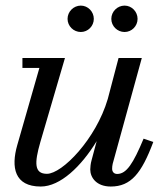

<svg xmlns="http://www.w3.org/2000/svg" viewBox="-20 -672 616 702"><path d="M387 -603C387 -576.5 409 -555 435.5 -555C461.5 -555 483 -576.5 483 -603C483 -629.5 461.5 -651.5 435.5 -651.5C409 -651.5 387 -629.5 387 -603ZM227 -603C227 -576.5 249 -555 275.5 -555C301.5 -555 323 -576.5 323 -603C323 -629.5 301.5 -651.5 275.5 -651.5C249 -651.5 227 -629.5 227 -603ZM217.5 -460H62V-423.5H124L43 -141C20 -60.5 32.5 10 129 10C200.5 10 277 -63.5 333.5 -156L314.5 -85C311.5 -74.5 310 -60.5 310 -52.5C310 -22.5 333 10 385 10C458.5 10 497.5 -38 540.5 -153L505 -165C467 -74 442.5 -36 408.5 -36C396 -36 390 -44.5 390 -55C390 -60 390.5 -67 392 -73L498.5 -460H413.5L374 -310C331 -163.5 207.5 -36.5 151.5 -36.5C105.5 -36.5 105 -75 127.5 -152.5Z"/></svg>

Font: Bodoni* 06pt
Style: Italic
Weight: 400
Italic angle: -13°
Version: Version 2.3